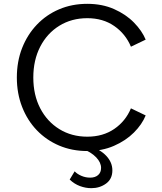

<svg xmlns="http://www.w3.org/2000/svg" viewBox="-20 -777 844 1003"><path d="M436 12Q356 12 289 -16.5Q222 -45 172.5 -96.5Q123 -148 95.5 -218.5Q68 -289 68 -372Q68 -456 95.5 -526Q123 -596 172.5 -648Q222 -700 289 -728.5Q356 -757 436 -757Q514 -757 576 -729.5Q638 -702 680 -659Q722 -616 741 -570L664 -533Q636 -600 577 -641Q518 -682 436 -682Q354 -682 290 -642.5Q226 -603 190 -533Q154 -463 154 -372Q154 -281 190 -211.5Q226 -142 290 -102.5Q354 -63 436 -63Q518 -63 577 -103.5Q636 -144 664 -211L741 -174Q722 -127 679.5 -84.5Q637 -42 575 -15Q513 12 436 12ZM457 206Q427 206 397.5 195Q368 184 344 161L370 118Q383 132 405 141.5Q427 151 451 151Q477 151 492.5 137.5Q508 124 508 100Q508 72 482.5 45Q457 18 405 -3L444 -16Q503 3 535 37Q567 71 567 113Q567 158 534 182Q501 206 457 206Z"/></svg>

Font: Plus Jakarta Text Light
Style: Regular
Weight: 300
Designer: Gumpita Rahayu
Foundry: Tokotype Studio
Version: Version 1.000